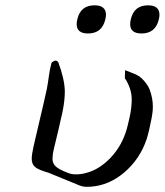

<svg xmlns="http://www.w3.org/2000/svg" viewBox="-20 -704 631 736"><path d="M342.3 -683.6Q385.7 -683.6 386.2 -647.9Q386.2 -639.6 383.8 -629.9Q371.1 -575.7 317.4 -575.7Q273.9 -575.7 273.9 -611.3Q273.9 -619.6 276.4 -629.9Q288.6 -683.6 342.3 -683.6ZM547.4 -683.6Q590.8 -683.6 591.3 -647.9Q591.3 -639.6 588.9 -629.9Q576.2 -575.7 522.5 -575.7Q479 -575.7 479 -611.3Q479 -619.6 481.4 -629.9Q493.7 -683.6 547.4 -683.6ZM165.5 -42Q126.5 -53.2 114.3 -64Q101.6 -74.7 101.6 -95.2Q101.6 -111.8 108.9 -144L148.4 -313Q156.2 -346.7 159.7 -363.8Q165 -393.1 167.5 -413.1Q169.9 -433.1 176.8 -460.9Q178.2 -466.3 188.5 -470.7Q190.4 -471.7 192.9 -471.7Q197.8 -471.7 203.1 -466.3Q227.1 -402.3 228.5 -355Q228.5 -320.3 220.7 -280.8Q217.8 -265.1 213.4 -248L204.1 -206.5Q197.3 -179.7 189.5 -146L186.5 -133.3Q181.6 -112.8 181.6 -101.1Q181.6 -98.6 181.2 -96.2Q181.2 -78.1 192.4 -67.4Q203.1 -55.7 237.3 -42.5Q249 -37.1 260.7 -36.1Q266.6 -35.6 272.5 -35.6Q290.5 -35.6 310.1 -41Q359.9 -53.7 402.8 -98.1Q447.3 -144.5 465.8 -209Q468.8 -218.8 476.6 -253.4Q484.9 -290 484.9 -323.2Q484.9 -359.9 462.9 -397.9Q461.4 -400.4 458.5 -403.3L459.5 -435.1L501 -418.5Q511.7 -413.6 521.5 -405.3Q545.4 -382.3 553.2 -361.8Q565.9 -328.6 565.9 -295.4Q565.9 -288.1 565.4 -281.2Q563.5 -257.3 551.8 -206.5Q547.9 -189 542 -170.4Q517.1 -95.2 456.5 -43Q397.9 6.8 327.6 11.7Q320.8 12.2 308.1 12.2Q294.4 11.2 284.7 6.8Z"/></svg>

Font: Caudex
Style: Italic
Weight: 400
Italic angle: -13°
Version: Version 1.04